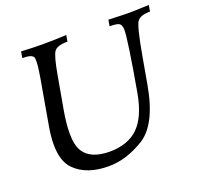

<svg xmlns="http://www.w3.org/2000/svg" viewBox="-123 -832 1033 987"><g transform="rotate(-20 393.5 -338.5)"><path d="M312 15.6Q189.9 15.6 126 -49.3Q82 -93.3 82 -186.5Q82 -230.5 91.8 -285.2L136.2 -539.6Q145 -590.8 145 -618.2Q145 -630.9 143.6 -638.7Q137.2 -659.2 82.5 -659.2L88.4 -693.4Q156.7 -689.9 208.5 -689.9Q269.5 -689.9 335.4 -693.4L329.6 -659.2Q272 -659.2 256.1 -635.7Q240.2 -612.3 223.6 -517.6L191.9 -339.4Q178.7 -265.6 178.7 -213.4Q178.7 -147 199.7 -113.8Q236.3 -53.7 341.8 -53.2Q442.4 -53.7 499 -109.6Q555.7 -165.5 577.6 -290Q625.5 -562.5 625.5 -615.7Q625.5 -644 610.8 -652.3Q598.6 -659.2 560.1 -659.2L565.9 -693.4Q649.9 -689.9 675.8 -689.9Q702.1 -689.9 787.1 -693.4L781.2 -659.2Q729 -659.2 711.4 -636.2Q693.8 -613.3 666.5 -459L640.6 -312.5Q604.5 -105.5 505.9 -44.9Q407.2 15.6 312 15.6Z"/></g></svg>

Font: Kelvinch
Style: Italic
Weight: 400
Italic angle: -10°
Designer: Paul James Miller
Foundry: High-Logic / Made with FontCreator
Version: Version 3.40;July 22, 2017;FontCreator 11.0.0.2388 64-bit